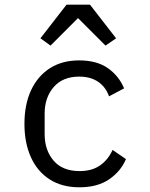

<svg xmlns="http://www.w3.org/2000/svg" viewBox="-20 -785 640 817"><path d="M318 12Q244 12 191.5 -21.5Q139 -55 111.5 -116Q84 -177 84 -258Q84 -340 112 -400.5Q140 -461 192 -494.5Q244 -528 317 -528Q392 -528 439 -495Q486 -462 508 -409L444 -375Q430 -415 397.5 -437Q365 -459 317 -459Q247 -459 208.5 -414.5Q170 -370 170 -302V-214Q170 -146 208 -101.5Q246 -57 319 -57Q371 -57 405.5 -81Q440 -105 459 -147L516 -108Q494 -56 444.5 -22Q395 12 318 12ZM363 -765 474 -622 429 -591 312 -708 195 -591 152 -622 263 -765Z"/></svg>

Font: Lilex
Style: Regular
Weight: 400
Monospace: yes
Designer: Mike Abbink, Paul van der Laan, Pieter van Rosmalen, Mikhael Khrustik
Foundry: Mikhael Khrustik
Version: Version 2.510